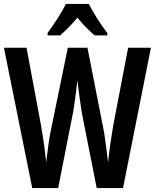

<svg xmlns="http://www.w3.org/2000/svg" viewBox="-26 -1023 788 977"><path d="M426 -1003H309C291 -964 248 -898 216 -855V-843H281C302 -863 338 -896 368 -933C396 -897 430 -866 455 -843H520V-855C484 -902 448 -959 426 -1003ZM742 -780H626L551 -389C541 -331 530 -259 524 -197C517 -254 510 -310 504 -348L419 -780H319L230 -346C223 -310 215 -248 209 -197C204 -250 193 -326 182 -389L109 -780H-6L138 -66H270L346 -452C354 -499 363 -569 368 -615C375 -549 385 -485 390 -451L466 -66H600Z"/></svg>

Font: Noto Sans Malayalam UI ExtraCondensed SemiBold
Style: Regular
Weight: 600
Width: 2
Designer: Jelle Bosma - Monotype Design Team
Foundry: Monotype Imaging Inc.
Version: Version 2.104